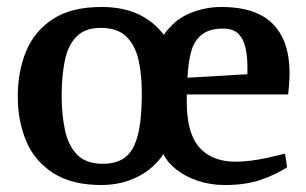

<svg xmlns="http://www.w3.org/2000/svg" viewBox="-20 -521 878 551"><path d="M271 10Q186 10 132.5 -24.5Q79 -59 55 -116.5Q31 -174 31 -244Q31 -316 55 -374Q79 -432 132 -466.5Q185 -501 271 -501Q334 -501 378.5 -479.5Q423 -458 450 -421Q481 -465 525 -483Q569 -501 615 -501Q680 -501 723 -480.5Q766 -460 788.5 -417.5Q811 -375 811 -309Q811 -304 810.5 -293.5Q810 -283 809 -271.5Q808 -260 807 -250H516V-229Q516 -198 520.5 -171.5Q525 -145 535 -124Q545 -103 562 -88Q579 -73 602.5 -65Q626 -57 657 -57Q677 -57 700.5 -60Q724 -63 749 -68.5Q774 -74 798 -80L804 -41Q772 -20 728.5 -5Q685 10 625 10Q584 10 548 -2Q512 -14 486 -34.5Q460 -55 449 -79Q434 -55 408 -34.5Q382 -14 347 -2Q312 10 271 10ZM275 -51Q309 -51 331 -64Q353 -77 365 -103Q377 -129 382 -167Q387 -205 387 -254Q387 -309 377 -351Q367 -393 341.5 -417Q316 -441 269 -441Q224 -441 199.5 -416Q175 -391 166 -347Q157 -303 157 -246Q157 -192 166.5 -147.5Q176 -103 201.5 -77Q227 -51 275 -51ZM518 -298 690 -308V-330Q690 -361 684 -386Q678 -411 663 -425Q648 -439 620 -439Q581 -439 559 -421.5Q537 -404 528.5 -372.5Q520 -341 518 -298Z"/></svg>

Font: Manuale SemiBold
Style: Regular
Weight: 600
Version: Version 1.002